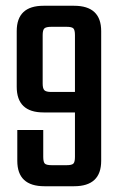

<svg xmlns="http://www.w3.org/2000/svg" viewBox="-20 -646 418 666"><path d="M131 -626H237Q331 -626 331 -538V-88Q331 0 237 0H134Q40 0 40 -88V-195H130V-102Q130 -84 135.5 -78.5Q141 -73 160 -73H211Q229 -73 234.5 -78.5Q240 -84 240 -102V-256H131Q38 -256 38 -345V-538Q38 -626 131 -626ZM158 -327H240V-524Q240 -542 234.5 -547.5Q229 -553 211 -553H158Q140 -553 134 -547.5Q128 -542 128 -524V-356Q128 -339 134 -333Q140 -327 158 -327Z"/></svg>

Font: Teko Regular
Style: Regular
Weight: 400
Designer: Manushi Parikh, Jonny Pinhorn
Foundry: Indian Type Foundry
Version: Version 1.105;PS 1.0;hotconv 1.0.78;makeotf.lib2.5.61930; tt